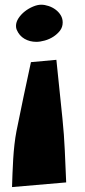

<svg xmlns="http://www.w3.org/2000/svg" viewBox="-20 -590 357 803"><path d="M30.3 192.4Q31.2 167 32.2 136.7Q33.2 106.4 35.2 75.2Q37.1 43.9 40.5 14.2Q43.9 -15.6 48.8 -41Q63.5 -114.3 78.6 -186Q93.8 -257.8 109.4 -330.1L215.8 -339.8L241.2 -93.8Q248 -27.3 251 39.1Q253.9 105.5 256.8 172.9ZM46.9 -481.4Q46.9 -498 57.6 -514.2Q68.4 -530.3 84 -542.5Q99.6 -554.7 118.2 -562.5Q136.7 -570.3 152.3 -570.3Q167 -570.3 183.1 -564.9Q199.2 -559.6 212.4 -549.8Q225.6 -540 233.9 -526.4Q242.2 -512.7 242.2 -496.1Q242.2 -476.6 231 -461.9Q219.7 -447.3 203.1 -436.5Q186.5 -425.8 167 -420.4Q147.5 -415 131.8 -415Q104.5 -415 82.5 -427.7Q60.5 -440.4 49.8 -465.8Q46.9 -472.7 46.9 -481.4Z"/></svg>

Font: Slackey
Style: Regular
Weight: 400
Designer: Squid
Foundry: Font Diner, Inc DBA Sideshow
Version: Version 1.000